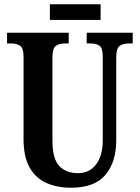

<svg xmlns="http://www.w3.org/2000/svg" viewBox="-20 -867 653 897"><path d="M312 10Q246 10 196 -12.5Q146 -35 118 -85Q90 -135 90 -217V-602Q90 -643 73.5 -653.5Q57 -664 32 -664H13V-714H301V-664H283Q258 -664 241.5 -653Q225 -642 225 -598V-210Q225 -125 257 -91.5Q289 -58 345 -58Q397 -58 428.5 -98.5Q460 -139 460 -213V-602Q460 -643 444.5 -653.5Q429 -664 403 -664H385V-714H600V-664H581Q556 -664 539.5 -653Q523 -642 523 -598V-211Q523 -110 472.5 -50Q422 10 312 10ZM213 -774V-847H450V-774Z"/></svg>

Font: Noto Serif Hebrew ExtraCondensed
Style: Bold
Weight: 700
Width: 2
Designer: Monotype Design Team
Foundry: Monotype Imaging Inc.
Version: Version 2.004; ttfautohint (v1.8.4.7-5d5b)